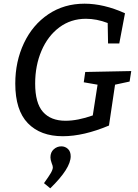

<svg xmlns="http://www.w3.org/2000/svg" viewBox="-20 -730 752 1043"><path d="M693 -344 684 -287 605 -270 572 -48Q434 10 321 10Q200 10 131.5 -60.5Q63 -131 63 -276Q63 -396 110 -495.5Q157 -595 242.5 -652.5Q328 -710 439 -710Q544 -710 659 -658L628 -494H567L565 -605Q505 -628 447 -628Q365 -628 302.5 -581.5Q240 -535 205.5 -454.5Q171 -374 171 -276Q171 -170 213.5 -122Q256 -74 336 -74Q402 -74 484 -103L510 -270L435 -283L443 -339ZM219 265Q245 229 256 210Q267 191 267 179Q267 171 261 157Q254 138 254 125Q254 97 272 81Q290 65 313 65Q334 65 349 79Q364 93 364 119Q364 185 253 293Z"/></svg>

Font: Bitter Pro Medium
Style: Italic
Weight: 500
Italic angle: -9°
Designer: Sol Matas, and Bitter project Authors
Foundry: Sol Matas
Version: Version 1.010